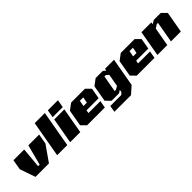

<svg xmlns="http://www.w3.org/2000/svg" viewBox="258 -2111 3672 3672"><g transform="rotate(-45 2094.5 -275.0)"><path d="M182 0 73 -317 109 -523H400L362 -109H404L512 -523H804L768 -317L546 0Z M768 0 898 -737H1172L1042 0Z M1221 -575 1249 -733H1522L1494 -575ZM1120 0 1212 -523H1485L1393 0Z M1577 0 1483 -95 1541 -428 1669 -523H2044L2138 -428L2100 -210H1772L1761 -147H2084L2058 0ZM1789 -309H1881L1903 -429H1811Z M2129 187 2152 53H2449L2490 16L2499 -36L2441 0H2240L2146 -95L2204 -428L2332 -523H2525L2577 -480L2585 -522H2828L2726 56L2579 187ZM2413 -89H2445L2515 -128L2560 -381L2508 -426H2472Z M2920 0 2826 -95 2884 -428 3012 -523H3387L3481 -428L3443 -210H3115L3104 -147H3427L3401 0ZM3132 -309H3224L3246 -429H3154Z M3479 0 3571 -523H3839L3831 -478L3904 -523H4094L4189 -428L4113 0H3846L3921 -426H3889L3814 -378L3747 0Z"/></g></svg>

Font: Tomorrow ExtraBold
Style: Italic
Weight: 800
Italic angle: -10°
Designer: Tony de Marco, Monica Rizzolli
Foundry: Just in Type
Version: Version 2.002